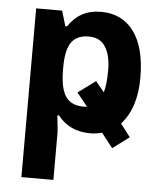

<svg xmlns="http://www.w3.org/2000/svg" viewBox="-55 -604 743 891"><g transform="rotate(5 316.5 -158.0)"><path d="M227.1 -291V-274.9Q227.1 -187 253.2 -148.9Q279.3 -110.8 335.9 -110.8H344.2L353 -111.8L303.2 -173.8L384.8 -233.9L424.8 -185.1Q436 -223.6 436 -290Q436 -356.4 411.4 -396.7Q386.7 -437 333 -437Q279.3 -437 253.7 -403.1Q228 -369.1 227.1 -291ZM517.1 -47.9 563 12.2 485.8 69.8 433.1 2Q407.7 9.8 377.9 9.8Q281.7 9.8 227.1 -60.1H219.2Q227.1 8.3 227.1 19V240.2H78.1V-545.9H199.2L220.2 -475.1H228Q281.2 -556.2 379.9 -556.2Q478.5 -556.2 533.2 -481.7Q587.9 -407.2 587.9 -266.6Q587.9 -126 517.1 -47.9Z"/></g></svg>

Font: OpenSans-Bold
Style: Bold
Weight: 700
Foundry: Ascender Corporation
Version: Version 1.10